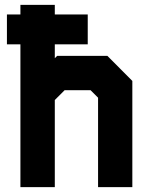

<svg xmlns="http://www.w3.org/2000/svg" viewBox="-20 -770 621 790"><path d="M64 0V-587.5H8.5V-710.5H64V-750H205.5V-710.5H341V-587.5H205.5V-530.5L215 -540H422L524.5 -437V0H383.5V-368L352.5 -399H246L205.5 -358.5V0Z"/></svg>

Font: Tourney Condensed Black
Style: Regular
Weight: 900
Width: 3
Designer: Tyler Finck
Foundry: Etcetera Type Co
Version: Version 1.010; ttfautohint (v1.8.3)